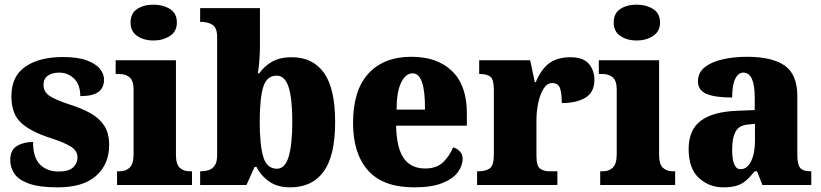

<svg xmlns="http://www.w3.org/2000/svg" viewBox="-20 -795 3529 825"><path d="M228 10Q149 10 104.5 -6Q60 -22 42 -48.5Q24 -75 24 -108Q24 -150 52.5 -167.5Q81 -185 122 -185Q122 -117 152.5 -87.5Q183 -58 231 -58Q276 -58 294.5 -76Q313 -94 313 -118Q313 -147 285.5 -164.5Q258 -182 200 -201Q114 -228 71.5 -266.5Q29 -305 29 -381Q29 -468 89.5 -509Q150 -550 250 -550Q314 -550 353 -535.5Q392 -521 409.5 -499Q427 -477 427 -453Q427 -418 403 -400Q379 -382 325 -382Q325 -431 298.5 -457Q272 -483 234 -483Q205 -483 186 -470Q167 -457 167 -431Q167 -402 190 -385Q213 -368 279 -346Q330 -330 368 -309Q406 -288 427.5 -255.5Q449 -223 449 -171Q449 -90 393.5 -40Q338 10 228 10Z M640 -621Q598 -621 569.5 -640.5Q541 -660 541 -698Q541 -738 569.5 -756.5Q598 -775 640 -775Q680 -775 710 -756.5Q740 -738 740 -698Q740 -660 710 -640.5Q680 -621 640 -621ZM483 0V-59H494Q521 -59 537.5 -75Q554 -91 554 -133V-410Q554 -448 537 -462.5Q520 -477 494 -477H477V-536H736V-130Q736 -89 752.5 -74Q769 -59 795 -59H805V0Z M1227 10Q1173 10 1137.5 -14.5Q1102 -39 1082 -78H1074L1039 0H840V-59H846Q861 -59 876.5 -64Q892 -69 902.5 -83.5Q913 -98 913 -129V-635Q913 -676 893 -688.5Q873 -701 844 -701H840V-760H1097V-597Q1097 -569 1094.5 -536.5Q1092 -504 1088 -480H1094Q1114 -509 1147.5 -529Q1181 -549 1234 -549Q1324 -549 1372 -482Q1420 -415 1420 -271Q1420 -125 1370.5 -57.5Q1321 10 1227 10ZM1170 -70Q1205 -70 1220.5 -122.5Q1236 -175 1236 -272Q1236 -372 1220 -421Q1204 -470 1169 -470Q1126 -470 1111 -421Q1096 -372 1096 -271Q1096 -174 1111 -122Q1126 -70 1170 -70Z M1760 10Q1626 10 1561.5 -62.5Q1497 -135 1497 -266Q1497 -407 1563 -479Q1629 -551 1748 -551Q1859 -551 1922.5 -489.5Q1986 -428 1986 -309V-255H1682Q1684 -159 1715 -115Q1746 -71 1807 -71Q1855 -71 1883 -97Q1911 -123 1927 -162Q1944 -157 1956 -144.5Q1968 -132 1968 -113Q1968 -84 1947.5 -55.5Q1927 -27 1881 -8.5Q1835 10 1760 10ZM1806 -324Q1807 -399 1794 -439.5Q1781 -480 1753 -480Q1723 -480 1703.5 -440Q1684 -400 1684 -324Z M2030 0V-59H2035Q2067 -59 2084.5 -71.5Q2102 -84 2102 -131V-409Q2102 -453 2087.5 -465Q2073 -477 2043 -477H2039V-536H2258L2278 -442H2282Q2306 -499 2341 -524Q2376 -549 2431 -549Q2486 -549 2510 -521Q2534 -493 2534 -452Q2534 -398 2495 -375Q2456 -352 2394 -352Q2394 -393 2386.5 -415.5Q2379 -438 2353 -438Q2331 -438 2316 -414.5Q2301 -391 2293 -354Q2285 -317 2285 -278V-126Q2285 -82 2300.5 -70.5Q2316 -59 2342 -59H2375V0Z M2716 -621Q2674 -621 2645.5 -640.5Q2617 -660 2617 -698Q2617 -738 2645.5 -756.5Q2674 -775 2716 -775Q2756 -775 2786 -756.5Q2816 -738 2816 -698Q2816 -660 2786 -640.5Q2756 -621 2716 -621ZM2559 0V-59H2570Q2597 -59 2613.5 -75Q2630 -91 2630 -133V-410Q2630 -448 2613 -462.5Q2596 -477 2570 -477H2553V-536H2812V-130Q2812 -89 2828.5 -74Q2845 -59 2871 -59H2881V0Z M3088 10Q3027 10 2983 -30.5Q2939 -71 2939 -155Q2939 -237 2991 -276Q3043 -315 3147 -319L3223 -322V-375Q3223 -483 3174 -483Q3152 -483 3139 -456Q3126 -429 3126 -376Q3051 -376 3015 -392Q2979 -408 2979 -445Q2979 -483 3008 -506Q3037 -529 3085 -540Q3133 -551 3190 -551Q3298 -551 3352 -513Q3406 -475 3406 -382V-129Q3406 -89 3418 -74Q3430 -59 3462 -59H3466V0H3256L3233 -59H3223Q3202 -33 3184 -18Q3166 -3 3143.5 3.5Q3121 10 3088 10ZM3162 -68Q3190 -68 3207 -101.5Q3224 -135 3224 -191V-263L3195 -260Q3156 -257 3141 -230Q3126 -203 3126 -151Q3126 -68 3162 -68Z"/></svg>

Font: Noto Serif Armenian SemiCondensed Black
Style: Regular
Weight: 900
Width: 4
Designer: Monotype Design Team
Foundry: Monotype Imaging Inc.
Version: Version 2.008; ttfautohint (v1.8.4.7-5d5b)